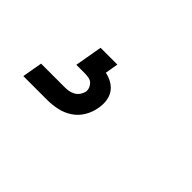

<svg xmlns="http://www.w3.org/2000/svg" viewBox="-33 -173 566 566"><g transform="rotate(45 250.0 110.0)"><path d="M57 220 68 157H168Q176 157 184 155.5Q192 154 200 149.5Q208 145 213 137.5Q218 130 220 122Q221 114 218 106.5Q215 99 209.5 94Q204 89 195.5 87.5Q187 86 179 86H144L159 0H229L222 41Q237 44 250 51.5Q263 59 271 71Q279 83 281 98Q283 113 280 129Q277 149 266 168Q255 187 237 199Q219 211 198 215.5Q177 220 157 220Z"/></g></svg>

Font: Iosevka Term Curly Oblique
Style: Regular
Weight: 400
Italic angle: -9°
Designer: Belleve Invis
Foundry: Belleve Invis
Version: Version 32.3.0